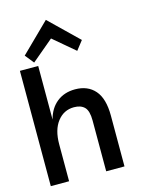

<svg xmlns="http://www.w3.org/2000/svg" viewBox="-127 -944 800 1025"><g transform="rotate(-15 273.0 -432.0)"><path d="M431.2 0H330.1V-280.8Q330.1 -334 310.1 -354.5Q290 -375 252 -375Q195.8 -375 160.4 -329.6Q125 -284.2 125 -204.1V0H23.9V-637.2H125V-340.8Q140.1 -399.9 181.2 -432.9Q222.2 -465.8 282.2 -465.8Q352.1 -465.8 391.6 -420.4Q431.2 -375 431.2 -280.8ZM386.2 -710.9 347.2 -661.1 229 -761.2 108.9 -660.2 69.8 -709 228 -864.3Z"/></g></svg>

Font: Anonymous Pro
Style: Bold
Weight: 700
Monospace: yes
Designer: Mark Simonson
Version: Version 1.003